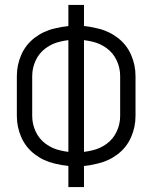

<svg xmlns="http://www.w3.org/2000/svg" viewBox="-20 -755 615 775"><path d="M256 0V-85Q228 -88 200 -95Q156 -105 120 -132.5Q84 -160 66 -201Q48 -242 48 -287V-448Q48 -493 66 -534Q84 -575 120 -602.5Q156 -630 200 -640Q228 -647 256 -650V-735H319V-650Q347 -647 375 -640Q419 -630 455 -602.5Q491 -575 509 -534Q527 -493 527 -448V-287Q527 -242 509 -201Q491 -160 455 -132.5Q419 -105 375 -95Q347 -88 319 -85V0ZM319 -142Q335 -144 352 -148Q384 -155 410.5 -174.5Q437 -194 451 -224Q465 -254 465 -287V-448Q465 -481 451 -511Q437 -541 410.5 -560.5Q384 -580 352 -587Q335 -591 319 -593ZM256 -142V-593Q239 -591 223 -587Q191 -580 164.5 -560.5Q138 -541 124 -511Q110 -481 110 -448V-287Q110 -254 124 -224Q138 -194 164.5 -174.5Q191 -155 223 -148Q239 -144 256 -142Z"/></svg>

Font: Jozsika Light
Style: Regular
Weight: 300
Monospace: yes
Designer: Belleve Invis
Foundry: Belleve Invis
Version: 2.1.0